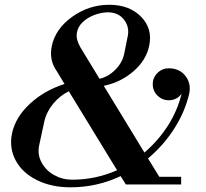

<svg xmlns="http://www.w3.org/2000/svg" viewBox="-20 -780 873 812"><path d="M277.8 12.2Q197.8 12.2 136.2 -18.3Q74.7 -48.8 46.4 -101.3Q18.1 -153.8 30.8 -215.8Q45.4 -284.7 106.7 -341.3Q168 -397.9 252.9 -424.8L220.2 -479Q186.5 -525.4 199.2 -585.9Q214.4 -658.2 285.4 -709Q356.4 -759.8 441.9 -759.8Q527.3 -759.8 576.9 -709Q626.5 -658.2 610.8 -585.9Q598.1 -524.9 544.2 -478.3Q490.2 -431.6 418.9 -417L590.8 -134.8Q648.9 -184.6 689.7 -248Q730.5 -311.5 748 -383.8Q728 -356 693.8 -356Q666 -356 646 -375.7Q626 -395.5 626 -423.8Q626 -451.7 646 -471.4Q666 -491.2 693.8 -491.2Q738.8 -491.2 764.2 -459Q789.6 -426.8 779.8 -381.8Q760.7 -303.7 715.6 -233.9Q670.4 -164.1 606 -109.9L653.8 -32.2H746.1V0H512.2L490.2 -35.2Q390.1 12.2 277.8 12.2ZM146 -167Q137.2 -127.9 155.5 -93.5Q173.8 -59.1 209 -39.6Q244.1 -20 285.2 -20Q384.8 -20 475.1 -60.1L271 -394Q232.4 -375 204.1 -340.3Q175.8 -305.7 167 -264.2ZM319.8 -580.1 400.9 -446.8Q437.5 -455.1 467 -484.4Q496.6 -513.7 504.9 -550.8Q506.8 -562 512 -585.7Q517.1 -609.4 519 -621.1Q529.8 -663.1 505.4 -695.6Q481 -728 435.1 -728Q406.2 -727.1 378.2 -716.3Q350.1 -705.6 329.6 -686.3Q309.1 -667 304.9 -640.1Q300.8 -613.3 319.8 -580.1Z"/></svg>

Font: Fin Serif Display
Style: Italic
Weight: 400
Italic angle: -12°
Designer: J. Blake Harris
Version: Version 1.006;FEAKit 1.0